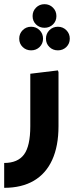

<svg xmlns="http://www.w3.org/2000/svg" viewBox="-20 -699 354 919"><path d="M0 200V81Q65 81 95 40.5Q125 0 125 -95V-346L257 -362L260 -354V-95Q260 0 230 66Q200 132 142 166Q84 200 0 200ZM129 -458Q105 -458 88.5 -474Q72 -490 72 -514Q72 -538 88.5 -554.5Q105 -571 129 -571Q153 -571 169.5 -554.5Q186 -538 186 -514Q186 -490 169.5 -474Q153 -458 129 -458ZM257 -458Q233 -458 216.5 -474Q200 -490 200 -514Q200 -538 216.5 -554.5Q233 -571 257 -571Q281 -571 297.5 -554.5Q314 -538 314 -514Q314 -490 297.5 -474Q281 -458 257 -458ZM193 -566Q169 -566 152.5 -582Q136 -598 136 -622Q136 -646 152.5 -662.5Q169 -679 193 -679Q217 -679 233.5 -662.5Q250 -646 250 -622Q250 -598 233.5 -582Q217 -566 193 -566Z"/></svg>

Font: Fustat ExtraBold
Style: Regular
Weight: 800
Designer: Mohamed Gaber, Khaled Hosny, Laura Garcia Mut
Foundry: Kief Type Foundry, Alif Type Foundry, Hard Type Foundry
Version: Version 1.007